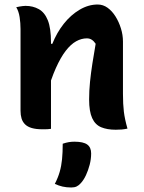

<svg xmlns="http://www.w3.org/2000/svg" viewBox="-20 -570 640 851"><path d="M545 0Q531 3 519 4Q507 5 493 5Q455 5 428.5 -6Q402 -17 388.5 -46.5Q375 -76 375 -129Q375 -168 379 -207.5Q383 -247 389.5 -288.5Q396 -330 404 -376Q396 -388 386.5 -394Q377 -400 365 -400Q341 -400 317.5 -387Q294 -374 271.5 -345Q249 -316 227.5 -268Q206 -220 186 -149V-376H212Q232 -426 263 -465Q294 -504 333 -527Q372 -550 413 -550Q437 -550 457 -535.5Q477 -521 492 -497Q507 -473 516 -444Q525 -415 525 -386Q525 -348 525 -309Q525 -270 525 -231.5Q525 -193 525 -154Q525 -108 529 -75Q533 -42 545 0ZM206 1Q199 2 192.5 2.5Q186 3 180 3Q174 3 167 3Q140 3 121 -2.5Q102 -8 91 -19Q80 -30 75.5 -45Q71 -60 71 -79Q71 -129 71 -175.5Q71 -222 71 -266.5Q71 -311 71 -354.5Q71 -398 71 -441Q71 -468 67 -494Q63 -520 52 -538Q60 -540 66.5 -541Q73 -542 80 -543Q87 -544 93 -544Q126 -544 152 -529.5Q178 -515 192 -480Q206 -445 206 -382Q206 -317 206 -249.5Q206 -182 206 -118.5Q206 -55 206 1ZM258 67Q273 62 285 60Q297 58 310 58Q349 58 366.5 70.5Q384 83 384 110Q384 135 377.5 160Q371 185 361 206.5Q351 228 338 242Q329 252 319.5 256.5Q310 261 296 261Q275 261 257.5 257Q240 253 223 245Q237 218 244.5 192Q252 166 255 136Q258 106 258 67Z"/></svg>

Font: Recursive Monospace Casual
Style: Bold
Weight: 700
Version: Version 1.047